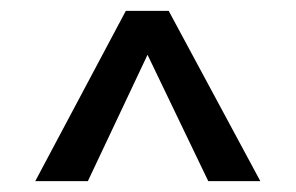

<svg xmlns="http://www.w3.org/2000/svg" viewBox="-20 -740 545 354"><path d="M460 -406H364L252 -639L142 -406H45L212 -720H291Z"/></svg>

Font: Mukta ExtraBold
Style: Regular
Weight: 800
Designer: Girish Dalvi and Yashodeep Gholap
Foundry: Ek Type
Version: Version 2.538;PS 1.002;hotconv 16.6.51;makeotf.lib2.5.65220;